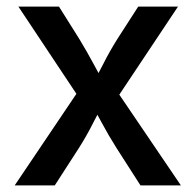

<svg xmlns="http://www.w3.org/2000/svg" viewBox="-20 -560 591 580"><path d="M24.4 0 238.3 -317.4 237.3 -236.8 35.6 -540H158.2L219.2 -442.9Q243.2 -403.3 262.5 -367.2Q281.7 -331.1 301.8 -296.4H253.4Q273.9 -330.6 292 -366.9Q310.1 -403.3 335 -442.9L397.5 -540H517.6L314 -234.4V-313L526.4 0H404.3L332 -112.8Q307.6 -151.4 288.6 -187Q269.5 -222.7 250 -255.9H297.9Q278.3 -222.7 260.5 -187Q242.7 -151.4 218.3 -112.8L145.5 0Z"/></svg>

Font: V-Inter
Style: Medium-500
Weight: 500
Designer: Rasmus Andersson
Foundry: rsms
Version: Version 4.000;git-4146feb